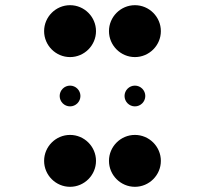

<svg xmlns="http://www.w3.org/2000/svg" viewBox="-20 -670 790 740"><path d="M150 -550C150 -495 195 -450 250 -450C305 -450 350 -495 350 -550C350 -605 305 -650 250 -650C195 -650 150 -605 150 -550ZM210 -300C210 -278 228 -260 250 -260C272 -260 290 -278 290 -300C290 -322 272 -340 250 -340C228 -340 210 -322 210 -300ZM150 -50C150 5 195 50 250 50C305 50 350 5 350 -50C350 -105 305 -150 250 -150C195 -150 150 -105 150 -50ZM400 -550C400 -495 445 -450 500 -450C555 -450 600 -495 600 -550C600 -605 555 -650 500 -650C445 -650 400 -605 400 -550ZM460 -300C460 -278 478 -260 500 -260C522 -260 540 -278 540 -300C540 -322 522 -340 500 -340C478 -340 460 -322 460 -300ZM400 -50C400 5 445 50 500 50C555 50 600 5 600 -50C600 -105 555 -150 500 -150C445 -150 400 -105 400 -50Z"/></svg>

Font: APH Braille Shadows
Style: Regular
Weight: 400
Designer: M R Gray
Version: Version 1.1